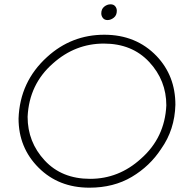

<svg xmlns="http://www.w3.org/2000/svg" viewBox="-20 -866 862 890"><path d="M478.5 -773Q464.5 -773 457 -782.5Q449.5 -792 449.5 -804Q449.5 -824 463 -835Q476.5 -846 492.5 -846Q506.5 -846 514 -837Q521.5 -828 521.5 -816Q521.5 -795 507.5 -784Q493.5 -773 478.5 -773ZM394.5 4Q251.5 4 158.8 -88.8Q66 -181.5 66 -316.5Q72 -487.5 198.5 -602Q311.5 -705 463.5 -705Q611 -705 706 -606Q793 -514.5 793 -380.5Q790 -264.5 727 -176Q675 -96 590.8 -46Q506.5 4 394.5 4ZM397.5 -37Q530.5 -37 633 -130Q744 -227.5 751 -377.5Q751 -493.5 671.5 -578.8Q592 -664 461.5 -664Q328.5 -664 225.5 -572Q115 -475.5 108 -324.5Q108 -207.5 187.2 -122.2Q266.5 -37 397.5 -37Z"/></svg>

Font: Argentum Sans ExtraLight
Style: Italic
Weight: 200
Italic angle: -11°
Designer: Julieta Ulanovsky (font), Cristiano Sobral (main changes and remaster)
Foundry: Julieta Ulanovsky (font), Cristiano Sobral (main changes and remaster)
Version: Version 2.007;June 15, 2022;FontCreator 14.0.0.2814 64-bit; 